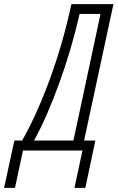

<svg xmlns="http://www.w3.org/2000/svg" viewBox="-110 -734 573 936"><path d="M278 -666H380L248 -49H56Q117 -159 178 -326.5Q239 -494 278 -666ZM-37 182 2 0H292L253 182H306L355 -49H300L443 -714H238Q198 -526 134 -351Q70 -176 -2 -49H-40L-90 182Z"/></svg>

Font: Noto Sans Display Condensed Light
Style: Italic
Weight: 300
Width: 3
Designer: Monotype Design team
Foundry: Monotype Imaging Inc.
Version: 1.000